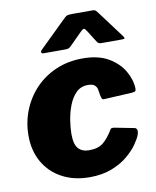

<svg xmlns="http://www.w3.org/2000/svg" viewBox="-85 -818 726 893"><g transform="rotate(-10 278.0 -371.0)"><path d="M329 -540Q403 -540 450.5 -512Q498 -484 522 -442.5Q546 -401 547 -359Q547 -350 543.5 -347Q540 -344 527 -343L395 -336Q387 -335 384 -342.5Q381 -350 379 -362Q378 -373 375.5 -385Q373 -397 363.5 -405.5Q354 -414 332 -414Q298 -414 276 -392Q254 -370 241 -336Q228 -302 222.5 -266Q217 -230 217 -202Q217 -153 235 -133.5Q253 -114 285 -114Q329 -114 353 -134Q377 -154 401 -194Q404 -199 419 -197L511 -179Q519 -178 522 -169.5Q525 -161 520 -146Q514 -129 496 -103Q478 -77 447 -51Q416 -25 371 -7.5Q326 10 267 10Q193 10 137 -20Q81 -50 50 -104Q19 -158 19 -229Q19 -292 41.5 -348.5Q64 -405 105 -448Q146 -491 203 -515.5Q260 -540 329 -540ZM371 -663Q364 -674 359 -674.5Q354 -675 343 -664L285 -606Q278 -599 272.5 -597Q267 -595 257 -595H154Q145 -595 144.5 -601.5Q144 -608 150 -613L281 -741Q289 -749 297 -750.5Q305 -752 319 -752H414Q425 -752 430 -746Q435 -740 439 -735L533 -609Q540 -599 537 -597Q534 -595 523 -595H427Q418 -595 413.5 -598.5Q409 -602 405 -609Z"/></g></svg>

Font: Libre Franklin Thin Black
Style: Italic
Weight: 900
Italic angle: -8°
Version: Version 2.000